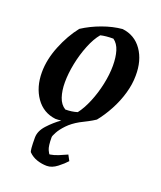

<svg xmlns="http://www.w3.org/2000/svg" viewBox="-129 -551 715 851"><g transform="rotate(20 228.5 -125.5)"><path d="M193 217Q170 217 147 209.5Q124 202 107 185Q101 179 101 117Q101 86 127.5 57Q154 28 185 6Q172 8 158 8Q99 1 65 -47.5Q31 -96 31 -166Q31 -226 57 -290.5Q83 -355 121 -403Q161 -429 209 -446.5Q257 -464 302 -468Q361 -461 394.5 -413Q428 -365 427 -293Q427 -253 414.5 -209.5Q402 -166 380 -125Q358 -84 332 -52Q317 -42 299 -32.5Q281 -23 263 -14Q231 4 210.5 25.5Q190 47 180 65.5Q170 84 170 90Q170 132 177.5 148.5Q185 165 188 165Q207 162 227 154Q247 146 266 137L280 163Q266 179 241.5 198Q217 217 193 217ZM185 -46Q216 -46 241 -54Q262 -81 279.5 -123Q297 -165 307 -212Q317 -259 317 -300Q317 -340 308 -369.5Q299 -399 278 -414Q242 -414 218 -408Q196 -382 178.5 -338.5Q161 -295 151.5 -247.5Q142 -200 142 -159Q142 -120 152 -90Q162 -60 185 -46Z"/></g></svg>

Font: Labrada SemiBold
Style: Italic
Weight: 600
Italic angle: -7°
Designer: Mercedes Jáuregui
Foundry: Omnibus-Type Team
Version: Version 1.000; ttfautohint (v1.8.4.7-5d5b)